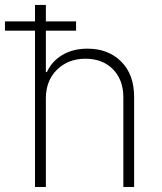

<svg xmlns="http://www.w3.org/2000/svg" viewBox="-50 -747 646 767"><path d="M133.2 -353.7V0H89.8V-727.3H133.2V-459.2H137.4Q156.6 -501.8 198.7 -527.2Q240.8 -552.6 299.7 -552.6Q382.5 -552.6 434.1 -501.1Q485.8 -449.6 485.8 -359.7V0H442.8V-358Q442.8 -427.9 401.3 -470.2Q359.7 -512.4 291.5 -512.4Q222.7 -512.4 177.9 -468.8Q133.2 -425.1 133.2 -353.7ZM-30.2 -624.6V-661.6H253.9V-624.6Z"/></svg>

Font: Inter Extra Light BETA
Style: Regular
Weight: 200
Designer: Rasmus Andersson
Foundry: rsms
Version: Version 3.011;git-f93a4a705